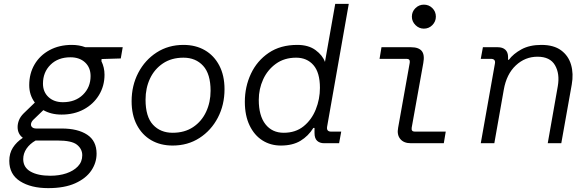

<svg xmlns="http://www.w3.org/2000/svg" viewBox="-20 -740 3040 992"><path d="M229 232Q140 232 84 196.5Q28 161 28 91Q28 52 46.5 23Q65 -6 98 -28Q71 -48 71 -84Q71 -101 78 -119Q85 -137 102 -154L160 -210Q131 -249 131 -300Q131 -360 158.5 -407Q186 -454 236 -481Q286 -508 351 -508Q389 -508 421 -496H614L604 -438L505 -435L504 -424Q520 -391 520 -354Q520 -296 491.5 -249Q463 -202 413 -175Q363 -148 298 -148Q270 -148 246.5 -154Q223 -160 204 -171L152 -121Q140 -109 140 -96Q140 -88 147 -82Q154 -76 168 -76H299Q382 -76 430.5 -44Q479 -12 479 54Q479 101 451.5 141.5Q424 182 368.5 207Q313 232 229 232ZM305 -212Q369 -212 408.5 -250.5Q448 -289 448 -347Q448 -391 419.5 -417.5Q391 -444 344 -444Q280 -444 241 -405.5Q202 -367 202 -308Q202 -265 230.5 -238.5Q259 -212 305 -212ZM100 82Q100 125 138 146.5Q176 168 240 168Q286 168 323 155.5Q360 143 382.5 119.5Q405 96 405 62Q405 30 378 8Q351 -14 277 -14H164Q134 3 117 28Q100 53 100 82Z M872 12Q809 12 761.5 -15.5Q714 -43 687 -94.5Q660 -146 660 -217Q660 -298 694.5 -364Q729 -430 789.5 -469Q850 -508 928 -508Q991 -508 1038.5 -480.5Q1086 -453 1113 -401.5Q1140 -350 1140 -279Q1140 -198 1105.5 -132Q1071 -66 1010.5 -27Q950 12 872 12ZM872 -54Q934 -54 978 -83.5Q1022 -113 1045 -162.5Q1068 -212 1068 -271Q1068 -358 1029.5 -400Q991 -442 928 -442Q866 -442 822 -412.5Q778 -383 755 -334Q732 -285 732 -225Q732 -137 770.5 -95.5Q809 -54 872 -54Z M1431 12Q1378 12 1336 -14.5Q1294 -41 1269.5 -92Q1245 -143 1245 -214Q1245 -292 1276.5 -359Q1308 -426 1368.5 -467Q1429 -508 1516 -508Q1574 -508 1610.5 -481Q1647 -454 1659 -420L1712 -720H1782L1670 -85Q1666 -60 1691 -60H1743L1732 0H1655Q1632 0 1618.5 -12.5Q1605 -25 1605 -53V-79H1599Q1573 -37 1532.5 -12.5Q1492 12 1431 12ZM1446 -54Q1507 -54 1548.5 -87.5Q1590 -121 1611.5 -174.5Q1633 -228 1633 -286Q1633 -365 1599.5 -403.5Q1566 -442 1510 -442Q1449 -442 1405.5 -410.5Q1362 -379 1339.5 -329.5Q1317 -280 1317 -224Q1317 -142 1351.5 -98Q1386 -54 1446 -54Z M2170 -592Q2145 -592 2126.5 -610.5Q2108 -629 2108 -654Q2108 -680 2126.5 -698Q2145 -716 2170 -716Q2196 -716 2214 -698Q2232 -680 2232 -654Q2232 -629 2214 -610.5Q2196 -592 2170 -592ZM2103 0Q2066 0 2048 -22Q2030 -44 2037 -80L2097 -416Q2100 -436 2081 -436H1941L1951 -496H2104Q2143 -496 2159 -476.5Q2175 -457 2167 -414L2107 -80Q2104 -60 2123 -60H2283L2273 0Z M2464 0 2537 -411Q2542 -436 2516 -436H2464L2475 -496H2552Q2577 -496 2591 -483Q2605 -470 2605 -445V-431H2609Q2632 -462 2674 -485Q2716 -508 2777 -508Q2841 -508 2879 -480Q2917 -452 2930.5 -405.5Q2944 -359 2934 -303L2880 0H2810L2862 -295Q2873 -359 2847.5 -403Q2822 -447 2757 -447Q2693 -447 2645 -402Q2597 -357 2583 -277L2534 0Z"/></svg>

Font: DM Mono Light
Style: Italic
Weight: 300
Italic angle: -10°
Designer: Colophon Foundry
Foundry: Colophon Foundry
Version: Version 1.000; ttfautohint (v1.8.2.53-6de2)